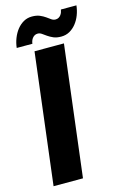

<svg xmlns="http://www.w3.org/2000/svg" viewBox="-136 -974 672 1034"><g transform="rotate(-15 200.0 -456.5)"><path d="M28.5 0ZM192.5 0H28.5L117.5 -728.5H281.5ZM271.5 -864.5Q281.5 -864.5 289 -868.8Q296.5 -873 301.5 -879.8Q306.5 -886.5 309.2 -894.2Q312 -902 313 -909H399.5Q396.5 -881.5 386.8 -856Q377 -830.5 361.2 -810.8Q345.5 -791 324.5 -779.2Q303.5 -767.5 277.5 -767.5Q252 -767.5 234.8 -775Q217.5 -782.5 204.2 -791.8Q191 -801 180.5 -808.5Q170 -816 158 -816Q148 -816 140.5 -811.5Q133 -807 128 -800.2Q123 -793.5 120.2 -785.5Q117.5 -777.5 117 -770.5H29.5Q32.5 -798 42.5 -823.5Q52.5 -849 68.2 -869Q84 -889 105 -901Q126 -913 151.5 -913Q177.5 -913 195 -905.5Q212.5 -898 225.5 -888.8Q238.5 -879.5 249 -872Q259.5 -864.5 271.5 -864.5Z"/></g></svg>

Font: Lato Black
Style: Italic
Weight: 900
Italic angle: -7°
Designer: Lukasz Dziedzic
Foundry: tyPoland Lukasz Dziedzic
Version: Version 2.007; 2014-02-27